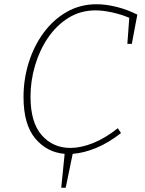

<svg xmlns="http://www.w3.org/2000/svg" viewBox="-20 -720 682 906"><path d="M91 -262Q91 -346 115.5 -424.5Q140 -503 185.5 -565Q231 -627 294.5 -663.5Q358 -700 436 -700Q478 -700 528 -688Q578 -676 628 -651L602 -513H581L590 -636Q552 -652 509 -661.5Q466 -671 431 -671Q360 -671 303.5 -636Q247 -601 207 -542.5Q167 -484 145.5 -411.5Q124 -339 124 -264Q124 -142 177 -82Q230 -22 312 -22Q362 -22 419.5 -45Q477 -68 536 -115L551 -92Q492 -46 434 -22Q376 2 323 6L290 166H269L285 6Q201 -1 146 -67Q91 -133 91 -262Z"/></svg>

Font: Bitter ExtraLight
Style: Italic
Weight: 200
Italic angle: -9°
Designer: Sol Matas, and Bitter project Authors
Foundry: Sol Matas
Version: Version 2.001